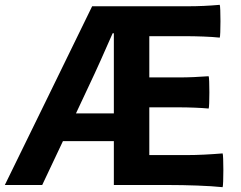

<svg xmlns="http://www.w3.org/2000/svg" viewBox="-29 -767 1000 796"><path d="M172 -370 -9 0H146L232 -182H443V0H669C744 0 838 3 894 9C898 0 898 -124 894 -131C844 -127 794 -124 742 -124H590V-322H713C754 -322 806 -320 836 -317C840 -322 840 -446 836 -451C795 -448 754 -446 713 -446H590V-617H736C786 -617 846 -615 882 -611C886 -617 886 -741 882 -747C838 -743 794 -741 750 -741H617H353ZM443 -463V-297H364H286L339 -410C372 -479 405 -554 438 -629H443Z"/></svg>

Font: GenSekiGothic2 TW B
Style: Regular
Weight: 700
Version: Version 2.100;PS 2.1;hotconv 16.6.51;makeotf.lib2.5.65220 DE